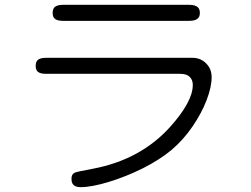

<svg xmlns="http://www.w3.org/2000/svg" viewBox="-20 -728 1040 796"><path d="M800.8 -652.3Q808.6 -659.2 808.6 -674.3Q808.6 -689.5 800.8 -697.3Q790 -708 764.6 -708H241.2Q216.8 -708 206.1 -698.2Q198.2 -689.5 198.2 -674.3Q198.2 -659.2 206.1 -651.4Q215.8 -641.6 241.2 -641.6H764.6Q791 -641.6 800.8 -652.3ZM170.9 -488.3Q145.5 -488.3 135.7 -478.5Q127.9 -470.7 127.9 -455.1Q127.9 -439.5 135.7 -431.6Q145.5 -421.9 170.9 -421.9H727.5Q753.9 -421.9 766.6 -409.2Q779.3 -396.5 779.3 -376Q779.3 -306.6 685.5 -202.1Q562.5 -65.4 364.3 -28.3Q293 -15.6 287.1 -10.7Q276.4 -3.9 276.4 12.7Q276.4 25.4 279.3 30.8Q282.2 36.1 285.2 39.1Q293.9 47.9 314.5 47.9Q358.4 47.9 428.7 26.9Q499 5.9 572.3 -30.3Q643.6 -66.4 692.4 -107.4Q740.2 -148.4 777.8 -203.1Q815.4 -257.8 836.4 -312.5Q857.4 -367.2 857.4 -408.2Q857.4 -442.4 834.5 -465.3Q811.5 -488.3 778.3 -488.3Z"/></svg>

Font: FakePearl
Style: ExtraLight
Weight: 300
Version: Version 1.2